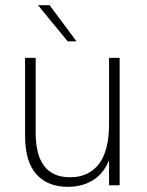

<svg xmlns="http://www.w3.org/2000/svg" viewBox="-20 -717 567 743"><path d="M77 -191V-493H118V-204Q118 -31 251 -31Q323 -31 362.5 -82Q402 -133 402 -237V-493H443V0H402V-97Q381 -45 339.5 -19.5Q298 6 243 6Q164 6 120.5 -43Q77 -92 77 -191ZM127 -697H172L276 -557H242Z"/></svg>

Font: Hanken Grotesk ExtraLight
Style: Regular
Weight: 200
Designer: Alfredo Marco Pradil
Foundry: Hanken Design Co.
Version: Version 3.014